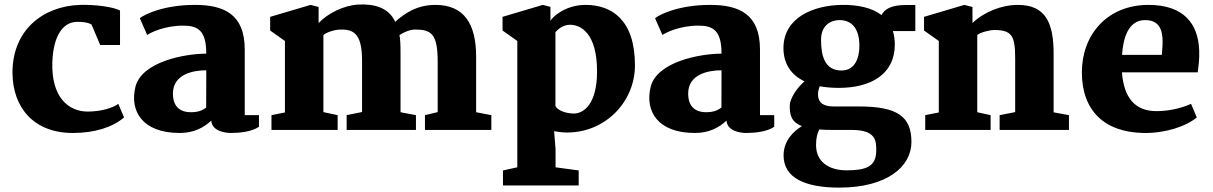

<svg xmlns="http://www.w3.org/2000/svg" viewBox="-20 -584 5452 863"><path d="M36.1 -256.3C37.1 -100.6 131.8 13.7 307.1 13.7C405.3 13.7 485.8 -11.7 537.6 -56.2L511.7 -117.2C487.8 -99.1 433.6 -82.5 374.5 -82.5C287.6 -82.5 210 -147 215.3 -304.7C219.2 -418.9 260.7 -485.8 327.1 -485.8C348.1 -485.8 373.5 -484.4 391.6 -473.6L430.2 -381.8H519.5V-536.6C490.2 -553.2 406.2 -564 339.4 -562C169.9 -556.2 35.2 -445.8 36.1 -256.3Z M588.4 -192.4C563 -86.4 617.7 13.7 788.1 13.7C850.6 13.7 896 -10.3 929.7 -42C932.1 5.4 992.7 13.7 1017.6 13.7C1055.2 13.7 1110.8 8.8 1144 -14.2V-66.4H1080.1V-361.3C1080.1 -520.5 986.8 -562 855.5 -562C717.3 -562 628.9 -519.5 608.4 -502L641.6 -426.8C655.8 -437 718.8 -468.8 803.2 -468.8C869.6 -468.8 907.2 -446.8 907.2 -342.8C810.5 -342.8 615.7 -306.6 588.4 -192.4ZM757.3 -163.6C757.3 -249.5 846.2 -268.1 907.2 -268.1C907.2 -212.4 906.7 -156.2 906.7 -100.6C894.5 -91.3 880.4 -84 862.8 -81.5C793.9 -71.8 757.3 -100.6 757.3 -163.6Z M1200.2 0H1497.6V-66.4L1433.6 -80.1V-425.8C1444.3 -438 1480.5 -448.7 1496.6 -450.2C1568.4 -456.1 1607.4 -436 1607.4 -310.5V-80.6L1538.1 -66.4V0H1849.6V-66.4L1780.3 -79.6V-343.8C1780.3 -388.7 1778.8 -410.2 1775.4 -426.3C1794.9 -439.5 1823.7 -451.2 1846.2 -451.2C1918.5 -451.2 1947.3 -431.6 1947.3 -307.1V-80.1L1890.1 -66.4V0H2188.5V-66.4L2120.1 -79.6V-329.1C2120.1 -477.1 2065.9 -562 1937 -562C1854 -562 1797.4 -523.4 1756.3 -485.8C1727.5 -550.3 1661.1 -567.4 1590.3 -563.5C1522.5 -559.6 1452.6 -522.9 1412.1 -480.5V-552.7L1376 -562L1194.3 -508.3V-446.8L1260.7 -399.9V-78.6L1200.2 -66.4Z M2240.7 182.1V249.5H2581.1V182.1L2477.1 168V86.4L2470.7 5.9C2480.5 7.3 2505.4 11.7 2528.3 11.7C2702.6 11.7 2834 -127.4 2834 -290.5C2834 -495.1 2729 -562 2612.3 -562C2518.1 -562 2460.9 -504.9 2454.1 -490.2V-553.2L2419.9 -562L2238.8 -508.3V-446.8L2305.2 -399.9V168ZM2476.6 -107.9V-439.5C2485.4 -449.7 2509.3 -472.7 2542 -472.7C2590.3 -472.7 2663.6 -435.1 2663.6 -263.2C2663.6 -111.8 2600.6 -73.7 2559.6 -73.7C2526.9 -73.7 2486.8 -85.9 2476.6 -107.9Z M2904.3 -192.4C2878.9 -86.4 2933.6 13.7 3104 13.7C3166.5 13.7 3211.9 -10.3 3245.6 -42C3248 5.4 3308.6 13.7 3333.5 13.7C3371.1 13.7 3426.8 8.8 3460 -14.2V-66.4H3396V-361.3C3396 -520.5 3302.7 -562 3171.4 -562C3033.2 -562 2944.8 -519.5 2924.3 -502L2957.5 -426.8C2971.7 -437 3034.7 -468.8 3119.1 -468.8C3185.5 -468.8 3223.1 -446.8 3223.1 -342.8C3126.5 -342.8 2931.6 -306.6 2904.3 -192.4ZM3073.2 -163.6C3073.2 -249.5 3162.1 -268.1 3223.1 -268.1C3223.1 -212.4 3222.7 -156.2 3222.7 -100.6C3210.4 -91.3 3196.3 -84 3178.7 -81.5C3109.9 -71.8 3073.2 -100.6 3073.2 -163.6Z M3584.5 -17.1C3546.9 5.4 3502 48.3 3502 114.7C3502 216.8 3600.6 259.3 3752.4 259.3C3965.3 259.3 4076.7 166 4076.7 54.2C4076.7 -60.1 4014.2 -105.5 3840.8 -105.5H3726.6C3682.1 -105.5 3656.7 -121.1 3656.7 -160.6C3656.7 -171.4 3659.7 -184.6 3664.6 -196.3C3690.4 -191.4 3719.2 -189 3750.5 -189C3896 -189 4002 -251.5 4002 -383.8C4002 -406.2 3999 -426.3 3993.2 -444.3H4094.2V-561.5H4051.3C3984.4 -561.5 3955.1 -542 3942.4 -516.1C3899.9 -548.8 3837.4 -563 3763.7 -562C3635.3 -560.1 3501.5 -504.9 3501.5 -367.7C3501.5 -296.4 3536.6 -246.6 3596.2 -218.3C3562 -189.9 3529.8 -140.1 3529.8 -109.4C3529.8 -70.3 3534.2 -36.6 3584.5 -17.1ZM3762.2 -267.1C3688.5 -267.1 3670.4 -330.6 3670.4 -405.3C3670.4 -470.2 3713.9 -493.7 3753.4 -493.7C3811.5 -493.7 3842.8 -451.7 3842.8 -377.9C3842.8 -323.7 3823.2 -267.1 3762.2 -267.1ZM3647.9 67.4C3647.9 35.2 3654.3 13.7 3662.6 -2C3680.2 -0.5 3699.7 0 3722.2 0H3808.6C3919.9 0 3918.5 51.8 3918.5 92.8C3918.5 165.5 3871.6 181.6 3785.2 181.6C3705.6 181.6 3647.9 143.6 3647.9 67.4Z M4138.7 0H4432.6V-66.4L4372.6 -79.6V-426.8C4388.7 -440.4 4434.6 -449.2 4446.8 -449.2C4528.3 -449.2 4543 -424.3 4543 -319.8V-80.1L4473.1 -66.4V0H4784.7V-66.4L4715.8 -79.1V-341.8C4715.8 -481 4680.2 -561.5 4555.7 -562C4481 -562 4402.3 -529.8 4351.1 -480.5V-552.7L4314.5 -562L4133.3 -508.3V-446.8L4199.7 -399.9V-78.6L4138.7 -66.4Z M4842.8 -259.3C4842.8 -87.9 4942.4 10.3 5119.6 13.7C5214.4 15.6 5309.6 -14.6 5359.4 -56.2L5333.5 -117.2C5280.8 -93.8 5225.1 -84.5 5177.7 -84.5C5082 -84.5 5031.7 -144 5022.9 -258.8H5363.3C5367.2 -286.1 5371.6 -317.4 5370.1 -357.9C5365.7 -477.1 5300.8 -562 5142.6 -562C4955.1 -562 4842.8 -426.3 4842.8 -259.3ZM5023.4 -337.4C5028.3 -412.6 5051.3 -493.7 5127 -493.7C5147.9 -493.7 5163.1 -489.3 5174.8 -481C5214.4 -453.1 5206.1 -385.3 5202.1 -337.4Z"/></svg>

Font: Merriweather
Style: Heavy
Weight: 900
Designer: Eben Sorkin ( eben@eyebytes.com )
Foundry: Sorkin Type Co.
Version: Version 1.003